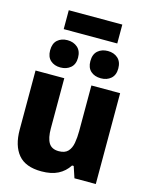

<svg xmlns="http://www.w3.org/2000/svg" viewBox="-138 -1032 876 1129"><g transform="rotate(15 300.0 -467.5)"><path d="M226 11Q129 11 84.5 -42.5Q40 -96 40 -193V-553H215V-247Q215 -189 233 -159.5Q251 -130 294 -130Q331 -130 349.5 -149.5Q368 -169 374 -202.5Q380 -236 380 -276V-553H555V0H425L402 -69H392Q367 -30 326.5 -9.5Q286 11 226 11ZM422 -608Q384 -608 360.5 -629Q337 -650 337 -690Q337 -732 361 -753Q385 -774 422 -774Q459 -774 483 -752.5Q507 -731 507 -690Q507 -650 483 -629Q459 -608 422 -608ZM176 -608Q139 -608 115.5 -629Q92 -650 92 -690Q92 -732 115.5 -753Q139 -774 176 -774Q213 -774 237.5 -752.5Q262 -731 262 -690Q262 -650 237.5 -629Q213 -608 176 -608ZM137 -831V-946H463V-831Z"/></g></svg>

Font: Noto Sans Mono Black
Style: Regular
Weight: 900
Designer: Monotype Design Team
Foundry: Monotype Imaging Inc.
Version: Version 2.014